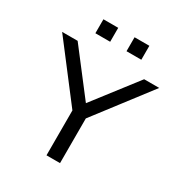

<svg xmlns="http://www.w3.org/2000/svg" viewBox="-206 -1039 1104 1180"><g transform="rotate(30 346.5 -449.5)"><path d="M298 0V-363L316 -295L2 -705H112L348 -398H347L584 -705H691L377 -295L394 -363V0ZM404 -800V-899H509V-800ZM183 -800V-899H288V-800Z"/></g></svg>

Font: Nunito Sans 7pt SemiExpanded
Style: Regular
Weight: 400
Width: 6
Designer: Vernon Adams
Foundry: Vernon Adams
Version: Version 3.101;gftools[0.9.27]